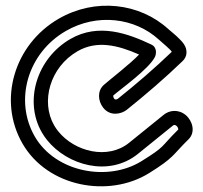

<svg xmlns="http://www.w3.org/2000/svg" viewBox="-20 -630 717 677"><path d="M644.9 -139C670.6 -164.2 658.6 -204.5 634.9 -224.2C609.2 -245.6 577.3 -241.5 557.7 -225.6L435.2 -126.5C359.9 -65.6 243.1 -95.1 185.1 -167.2C179.8 -173.9 175 -180.8 170.9 -188C122.8 -271.2 155.8 -393.1 253.3 -449.3C322.1 -489 396.2 -470.5 470.4 -437.7C440.2 -405.7 366.7 -348.8 346.2 -330.7C322.4 -309.5 325.3 -274 343.9 -250.2C368.4 -218.9 407.4 -227.6 426.4 -242.4C494.7 -297 561.3 -354.4 624 -414.8C631.1 -421.2 636.7 -431.6 637.5 -442C639.3 -466.1 623.5 -481.8 612.6 -492.8C598.5 -507.3 581.8 -520 573.7 -527.3C472.4 -619.9 315.6 -638.2 187.1 -564C29.9 -473.3 -28.7 -276.3 59.4 -123.6C148.1 30.1 363.9 68.6 505.4 -19.4C594.9 -75 585.6 -80.6 644.9 -139ZM608.6 -173.4C542.9 -108.3 566.2 -116.1 479 -61.8C360 12.1 175.5 -22.6 102.7 -148.6C29.3 -275.7 77.2 -442.9 212.1 -520.7C322.1 -584.3 455.2 -567.8 540 -490.4C554.9 -476.7 578.8 -457.9 585.8 -447.4C524 -388.2 461.3 -334.3 395.4 -281.6C390.7 -278 384.6 -279.3 383.3 -281C377.9 -287.9 379.4 -293.1 379.6 -293.4C402.8 -313.9 505.9 -387.3 526.5 -429.6C529.8 -436.3 536.3 -462.2 513.5 -473C432.9 -511.1 328.4 -550.4 228.3 -492.6C109 -423.7 64.1 -272.9 127.6 -163C133.1 -153.5 139.3 -144.5 146.2 -135.9C217.4 -47.2 364.1 -4.6 466.6 -87.6L589.2 -186.8C592.9 -189.8 596.4 -191.2 602.9 -185.8C606.9 -182.4 608.8 -176.2 608.6 -173.4Z"/></svg>

Font: Hi.
Style: Regular
Weight: 400
Designer: Mew Too, Robert Jablonski
Foundry: Cannot Into Space Fonts
Version: Version 1.996